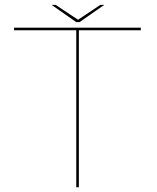

<svg xmlns="http://www.w3.org/2000/svg" viewBox="-20 -792 662 812"><path d="M302.5 0H313.5V-664H575.5V-675H39.5V-664H302.5ZM302.5 -698.5H316.5L421 -771.5H404.5L310 -708.5L215 -771.5H198Z"/></svg>

Font: Anybody SemiExpanded Thin
Style: Regular
Weight: 250
Width: 6
Version: Version 1.113;gftools[0.9.25]